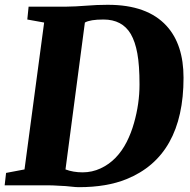

<svg xmlns="http://www.w3.org/2000/svg" viewBox="-41 -775 796 803"><path d="M-15.6 -51.8 61.5 -66.4 143.6 -680.7 73.2 -693.4 78.6 -747.1H233.4Q274.9 -747.6 319.6 -751.2Q364.3 -754.9 407.7 -754.9Q407.7 -754.9 411.1 -754.9Q574.7 -754.9 655.3 -667Q726.6 -589.4 726.6 -449.7Q726.6 -122.6 488.3 -25.9Q405.3 7.8 289.1 7.8Q276.4 7.8 260.3 5.9Q244.1 3.9 232.9 3.2Q221.7 2.4 209 2Q178.7 0 158.2 0H-21.5ZM232.9 -66.4Q265.1 -54.2 304.7 -54.2Q344.2 -54.2 379.9 -70.8Q415.5 -87.4 442.6 -115.5Q469.7 -143.6 488.8 -181.2Q507.8 -218.8 519.5 -260.7Q542.5 -341.3 542.5 -421.6Q542.5 -502 533.4 -551.5Q524.4 -601.1 505.9 -632.8Q470.2 -693.4 391.6 -693.4Q335.9 -693.4 314 -680.7Z"/></svg>

Font: Merriweather
Style: Heavy Italic
Weight: 900
Italic angle: -7°
Designer: Eben Sorkin
Foundry: Eben Sorkin
Version: Version 1.001